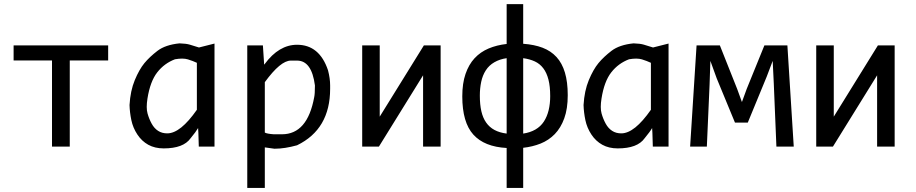

<svg xmlns="http://www.w3.org/2000/svg" viewBox="-20 -710 4438 930"><path d="M503.9 -417V-490.2H45.9V-417H231.9V0H317.9V-417Z M694.3 -232.9C703.1 -288.2 718.9 -330.5 741.7 -359.6C764.5 -388.8 793.1 -409.8 827.6 -422.9C853.4 -427.4 874.2 -427.2 890.1 -422.4C906.1 -417.5 920.6 -411.9 933.6 -405.8V-178.2C907.2 -140.5 882.1 -112 858.2 -92.8C834.2 -73.6 811.5 -64 790 -64C773.1 -64 758.4 -68 745.8 -76.2C733.3 -84.3 722.9 -95.9 714.6 -111.1C706.3 -126.2 699.6 -142.7 694.6 -160.6C689.5 -178.5 689.5 -202.6 694.3 -232.9ZM939.5 -89.8 940.9 -65.9 942.9 0H1019V-499L943.8 -480C925.6 -485.5 910.8 -490.1 899.4 -493.7C888 -497.2 871.4 -499.3 849.6 -500C804 -495.4 768.5 -483.4 742.9 -463.9C717.4 -444.3 696.2 -424.4 679.4 -404.1C662.7 -383.7 647.1 -356.3 632.8 -321.8C618.5 -287.3 610 -247.1 607.4 -201.2C608.1 -177.4 611 -153.1 616.2 -128.2C621.4 -103.3 631.1 -80.1 645.3 -58.6C659.4 -37.1 677.1 -20.5 698.2 -8.8C719.4 2.9 744.3 8.8 772.9 8.8C836.8 8.8 880.2 -7.6 903.3 -40.5C920.9 -61.7 932.9 -78.1 939.5 -89.8Z M1262.7 3.9C1269.5 4.9 1284.8 7 1308.6 10.3H1312C1343.3 10.3 1378.9 4.7 1418.9 -6.3C1525.7 -58.1 1579.1 -149.3 1579.1 -279.8V-296.4C1579.1 -318.8 1575.7 -343.3 1568.8 -369.6C1541.2 -452 1491.2 -493.2 1418.9 -493.2C1360.4 -493.2 1308.1 -462.1 1262.2 -399.9L1259.3 -397L1258.8 -408.2L1253.4 -490.2H1177.7V200.2H1262.7ZM1262.7 -312C1313.5 -381.7 1355.5 -416.5 1388.7 -416.5H1418.9C1466.1 -416.5 1495 -376.5 1505.4 -296.4V-293C1505.4 -267.3 1504.2 -249.5 1502 -239.7C1480.1 -119.6 1428.1 -59.6 1345.7 -59.6H1305.7C1283.5 -61.2 1269.2 -64 1262.7 -67.9Z M1819.3 -490.2H1734.4V0H1815.4L2029.3 -345.2V0H2114.3V-490.2H2033.2L1819.3 -145Z M2514.2 200.2V5.9C2544.1 2.6 2572.2 -4.2 2598.4 -14.6C2624.6 -25.1 2647.5 -40.3 2667 -60.3C2686.5 -80.3 2701.9 -105.8 2713.1 -136.7C2724.4 -167.6 2730 -205.1 2730 -249C2730 -291.7 2725.4 -328.2 2716.3 -358.6C2707.2 -389.1 2693.6 -414.1 2675.5 -433.8C2657.5 -453.5 2635 -468.5 2608.2 -478.8C2581.3 -489 2550 -495.4 2514.2 -498V-689.9H2434.1V-497.1C2402.2 -493.5 2373 -486.2 2346.7 -475.1C2320.3 -464 2297.7 -448.3 2278.8 -428C2259.9 -407.6 2245.3 -382.2 2234.9 -351.8C2224.4 -321.4 2219.2 -285.2 2219.2 -243.2C2219.2 -159.2 2237.1 -97.5 2272.7 -58.1C2308.3 -18.7 2362.1 2.9 2434.1 6.8V200.2ZM2434.1 -428.2V-63C2411 -65.9 2391.3 -71.8 2375 -80.6C2358.7 -89.4 2345.3 -101.3 2334.7 -116.5C2324.1 -131.6 2316.4 -149.9 2311.5 -171.4C2306.6 -192.9 2304.2 -218.1 2304.2 -247.1C2304.2 -270.5 2306.4 -292.6 2310.8 -313.5C2315.2 -334.3 2322.6 -352.9 2333 -369.1C2343.4 -385.4 2357.3 -398.5 2374.5 -408.4C2391.8 -418.4 2411.6 -425 2434.1 -428.2ZM2514.2 -63V-428.2C2535.3 -425.3 2554 -420.1 2570.3 -412.6C2586.6 -405.1 2600.3 -394.1 2611.3 -379.6C2622.4 -365.2 2630.8 -346.8 2636.5 -324.7C2642.2 -302.6 2645 -275.7 2645 -244.1C2645 -219.7 2642.5 -197.1 2637.5 -176.3C2632.4 -155.4 2624.7 -137 2614.3 -121.1C2603.8 -105.1 2590.2 -92.3 2573.2 -82.5C2556.3 -72.8 2536.6 -66.2 2514.2 -63Z M2893.6 -232.9C2902.3 -288.2 2918.1 -330.5 2940.9 -359.6C2963.7 -388.8 2992.4 -409.8 3026.9 -422.9C3052.6 -427.4 3073.4 -427.2 3089.4 -422.4C3105.3 -417.5 3119.8 -411.9 3132.8 -405.8V-178.2C3106.4 -140.5 3081.3 -112 3057.4 -92.8C3033.4 -73.6 3010.7 -64 2989.3 -64C2972.3 -64 2957.6 -68 2945.1 -76.2C2932.5 -84.3 2922.1 -95.9 2913.8 -111.1C2905.5 -126.2 2898.8 -142.7 2893.8 -160.6C2888.8 -178.5 2888.7 -202.6 2893.6 -232.9ZM3138.7 -89.8 3140.1 -65.9 3142.1 0H3218.3V-499L3143.1 -480C3124.8 -485.5 3110 -490.1 3098.6 -493.7C3087.2 -497.2 3070.6 -499.3 3048.8 -500C3003.3 -495.4 2967.7 -483.4 2942.1 -463.9C2916.6 -444.3 2895.4 -424.4 2878.7 -404.1C2861.9 -383.7 2846.4 -356.3 2832 -321.8C2817.7 -287.3 2809.2 -247.1 2806.6 -201.2C2807.3 -177.4 2810.2 -153.1 2815.4 -128.2C2820.6 -103.3 2830.3 -80.1 2844.5 -58.6C2858.6 -37.1 2876.3 -20.5 2897.5 -8.8C2918.6 2.9 2943.5 8.8 2972.2 8.8C3036 8.8 3079.4 -7.6 3102.5 -40.5C3120.1 -61.7 3132.2 -78.1 3138.7 -89.8Z M3824.7 0 3793.9 -490.2H3682.6L3596.7 -278.8L3573.7 -215.8L3550.8 -278.8L3466.8 -490.2H3354L3322.8 0H3403.8L3417 -299.8L3420.9 -415L3451.7 -330.1L3540 -116.2H3602.1L3693.8 -338.9L3722.7 -415L3728 -306.2L3740.7 0Z M4018.6 -490.2H3933.6V0H4014.6L4228.5 -345.2V0H4313.5V-490.2H4232.4L4018.6 -145Z"/></svg>

Font: CodeNewRoman Nerd Font Mono
Style: Regular
Weight: 400
Monospace: yes
Designer: Sam Radian
Foundry: Code New Roman
Version: Version 2.00 November 29, 2014;Nerd Fonts 3.2.1